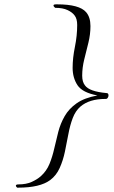

<svg xmlns="http://www.w3.org/2000/svg" viewBox="-20 -746 525 883"><path d="M59 117Q59 117 56 114Q53 111 53 108Q53 102 65 102Q101 102 126 90.5Q151 79 167 65Q194 41 207.5 8Q221 -25 229.5 -63Q238 -101 248 -139.5Q258 -178 277.5 -212Q297 -246 332.5 -271Q368 -296 428 -307Q359 -320 336.5 -354Q314 -388 314 -434Q314 -479 324.5 -530.5Q335 -582 335 -631Q335 -660 323 -675Q313 -689 291 -699.5Q269 -710 234 -710Q234 -710 230 -713.5Q226 -717 226 -721Q226 -726 238 -726H243Q345 -726 376 -690Q396 -667 396 -626Q396 -588 386.5 -549.5Q377 -511 367.5 -473Q358 -435 358 -398Q358 -369 371 -353Q391 -325 470 -318Q479 -318 479 -307Q479 -301 475 -295.5Q471 -290 464 -291Q391 -291 350 -256Q327 -236 314.5 -203Q302 -170 294.5 -129.5Q287 -89 278.5 -48.5Q270 -8 254.5 26.5Q239 61 211 82Q164 117 64 117Z"/></svg>

Font: Fleur De Leah
Style: Regular
Weight: 400
Designer: Robert E. Leuschke
Foundry: Robert E. Leuschke
Version: Version 1.010; ttfautohint (v1.8.3)